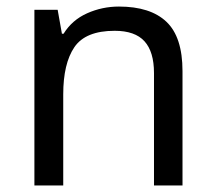

<svg xmlns="http://www.w3.org/2000/svg" viewBox="-20 -566 658 586"><path d="M343 -546Q439 -546 488 -499.5Q537 -453 537 -349V0H450V-343Q450 -408 421 -440Q392 -472 330 -472Q241 -472 207 -422Q173 -372 173 -278V0H85V-536H156L169 -463H174Q200 -505 246 -525.5Q292 -546 343 -546Z"/></svg>

Font: Noto Naskh Arabic
Style: Regular
Weight: 400
Designer: Monotype Design Team, David Williams, Mohamad Dakak and Nizar Qandah
Foundry: Monotype Imaging Inc.
Version: Version 2.013